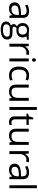

<svg xmlns="http://www.w3.org/2000/svg" viewBox="2116 -2916 1040 5312"><g transform="rotate(90 2636.0 -260.0)"><path d="M415 0 398.9 -76.2H395Q355 -25.9 315.2 -8.1Q275.4 9.8 215.8 9.8Q136.2 9.8 91.1 -31.2Q45.9 -72.3 45.9 -147.9Q45.9 -310.1 305.2 -317.9L396 -320.8V-354Q396 -417 368.9 -447Q341.8 -477.1 282.2 -477.1Q215.3 -477.1 130.9 -436L106 -498Q145.5 -519.5 192.6 -531.7Q239.7 -543.9 287.1 -543.9Q382.8 -543.9 429 -501.5Q475.1 -459 475.1 -365.2V0ZM231.9 -57.1Q307.6 -57.1 350.8 -98.6Q394 -140.1 394 -214.8V-263.2L313 -259.8Q216.3 -256.3 173.6 -229.7Q130.9 -203.1 130.9 -147Q130.9 -103 157.5 -80.1Q184.1 -57.1 231.9 -57.1Z M1080.1 -535.2V-483.9L981 -472.2Q994.6 -455.1 1005.4 -427.5Q1016.1 -399.9 1016.1 -365.2Q1016.1 -286.6 962.4 -239.7Q908.7 -192.9 814.9 -192.9Q791 -192.9 770 -196.8Q718.3 -169.4 718.3 -127.9Q718.3 -106 736.3 -95.5Q754.4 -85 798.3 -85H893.1Q980 -85 1026.6 -48.3Q1073.2 -11.7 1073.2 58.1Q1073.2 147 1002 193.6Q930.7 240.2 793.9 240.2Q689 240.2 632.1 201.2Q575.2 162.1 575.2 90.8Q575.2 42 606.4 6.3Q637.7 -29.3 694.3 -42Q673.8 -51.3 659.9 -70.8Q646 -90.3 646 -116.2Q646 -145.5 661.6 -167.5Q677.2 -189.5 710.9 -210Q669.4 -227.1 643.3 -268.1Q617.2 -309.1 617.2 -361.8Q617.2 -449.7 669.9 -497.3Q722.7 -544.9 819.3 -544.9Q861.3 -544.9 895 -535.2ZM653.3 89.8Q653.3 133.3 689.9 155.8Q726.6 178.2 794.9 178.2Q897 178.2 946 147.7Q995.1 117.2 995.1 64.9Q995.1 21.5 968.3 4.6Q941.4 -12.2 867.2 -12.2H770Q714.8 -12.2 684.1 14.2Q653.3 40.5 653.3 89.8ZM697.3 -363.8Q697.3 -307.6 729 -278.8Q760.7 -250 817.4 -250Q936 -250 936 -365.2Q936 -485.8 815.9 -485.8Q758.8 -485.8 728 -455.1Q697.3 -424.3 697.3 -363.8Z M1434.1 -544.9Q1469.7 -544.9 1498 -539.1L1486.8 -463.9Q1453.6 -471.2 1428.2 -471.2Q1363.3 -471.2 1317.1 -418.5Q1271 -365.7 1271 -287.1V0H1189.9V-535.2H1256.8L1266.1 -436H1270Q1299.8 -488.3 1341.8 -516.6Q1383.8 -544.9 1434.1 -544.9Z M1679.2 0H1598.1V-535.2H1679.2ZM1591.3 -680.2Q1591.3 -708 1605 -720.9Q1618.7 -733.9 1639.2 -733.9Q1658.7 -733.9 1672.9 -720.7Q1687 -707.5 1687 -680.2Q1687 -652.8 1672.9 -639.4Q1658.7 -626 1639.2 -626Q1618.7 -626 1605 -639.4Q1591.3 -652.8 1591.3 -680.2Z M2064.9 9.8Q1948.7 9.8 1885 -61.8Q1821.3 -133.3 1821.3 -264.2Q1821.3 -398.4 1886 -471.7Q1950.7 -544.9 2070.3 -544.9Q2108.9 -544.9 2147.5 -536.6Q2186 -528.3 2208 -517.1L2183.1 -448.2Q2156.2 -459 2124.5 -466.1Q2092.8 -473.1 2068.4 -473.1Q1905.3 -473.1 1905.3 -265.1Q1905.3 -166.5 1945.1 -113.8Q1984.9 -61 2063 -61Q2129.9 -61 2200.2 -89.8V-18.1Q2146.5 9.8 2064.9 9.8Z M2403.3 -535.2V-188Q2403.3 -122.6 2433.1 -90.3Q2462.9 -58.1 2526.4 -58.1Q2610.4 -58.1 2649.2 -104Q2688 -149.9 2688 -253.9V-535.2H2769V0H2702.1L2690.4 -71.8H2686Q2661.1 -32.2 2616.9 -11.2Q2572.8 9.8 2516.1 9.8Q2418.5 9.8 2369.9 -36.6Q2321.3 -83 2321.3 -185.1V-535.2Z M3022 0H2940.9V-759.8H3022Z M3366.7 -57.1Q3388.2 -57.1 3408.2 -60.3Q3428.2 -63.5 3439.9 -66.9V-4.9Q3426.8 1.5 3401.1 5.6Q3375.5 9.8 3355 9.8Q3199.7 9.8 3199.7 -153.8V-472.2H3123V-511.2L3199.7 -544.9L3233.9 -659.2H3280.8V-535.2H3436V-472.2H3280.8V-157.2Q3280.8 -108.9 3303.7 -83Q3326.7 -57.1 3366.7 -57.1Z M3623 -535.2V-188Q3623 -122.6 3652.8 -90.3Q3682.6 -58.1 3746.1 -58.1Q3830.1 -58.1 3868.9 -104Q3907.7 -149.9 3907.7 -253.9V-535.2H3988.8V0H3921.9L3910.2 -71.8H3905.8Q3880.9 -32.2 3836.7 -11.2Q3792.5 9.8 3735.8 9.8Q3638.2 9.8 3589.6 -36.6Q3541 -83 3541 -185.1V-535.2Z M4404.8 -544.9Q4440.4 -544.9 4468.8 -539.1L4457.5 -463.9Q4424.3 -471.2 4398.9 -471.2Q4334 -471.2 4287.8 -418.5Q4241.7 -365.7 4241.7 -287.1V0H4160.6V-535.2H4227.5L4236.8 -436H4240.7Q4270.5 -488.3 4312.5 -516.6Q4354.5 -544.9 4404.8 -544.9Z M4877.9 0 4861.8 -76.2H4857.9Q4817.9 -25.9 4778.1 -8.1Q4738.3 9.8 4678.7 9.8Q4599.1 9.8 4554 -31.2Q4508.8 -72.3 4508.8 -147.9Q4508.8 -310.1 4768.1 -317.9L4858.9 -320.8V-354Q4858.9 -417 4831.8 -447Q4804.7 -477.1 4745.1 -477.1Q4678.2 -477.1 4593.8 -436L4568.8 -498Q4608.4 -519.5 4655.5 -531.7Q4702.6 -543.9 4750 -543.9Q4845.7 -543.9 4891.8 -501.5Q4938 -459 4938 -365.2V0ZM4694.8 -57.1Q4770.5 -57.1 4813.7 -98.6Q4856.9 -140.1 4856.9 -214.8V-263.2L4775.9 -259.8Q4679.2 -256.3 4636.5 -229.7Q4593.8 -203.1 4593.8 -147Q4593.8 -103 4620.4 -80.1Q4647 -57.1 4694.8 -57.1Z M5186 0H5105V-759.8H5186Z"/></g></svg>

Font: QFn1     
Style: Regular
Weight: 400
Foundry: Ascender Corporation
Version: Version 1.10